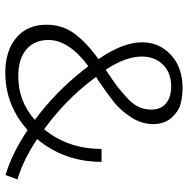

<svg xmlns="http://www.w3.org/2000/svg" viewBox="-12 -708 725 742"><g transform="rotate(90 351.0 -337.5)"><path d="M674 -42 657 4Q577 -19 483 -81Q387 5 261 5Q177 5 126.5 -37.5Q76 -80 76 -154Q76 -216 111 -263Q146 -310 209 -355Q144 -449 144 -524Q144 -590 192.5 -635Q241 -680 321 -680Q355 -680 383.5 -672Q412 -664 436 -637Q460 -610 460 -566Q460 -521 433 -480Q406 -439 373.5 -413.5Q341 -388 291 -354Q282 -349 278 -346Q285 -335 292 -327Q370 -225 480 -145Q556 -237 556 -367H606Q606 -224 518 -118Q599 -64 674 -42ZM199 -523Q199 -460 250 -383Q292 -411 309.5 -424Q327 -437 354.5 -461.5Q382 -486 393 -509Q404 -532 404 -559Q404 -596 380 -616Q356 -636 314 -636Q261 -636 230 -604Q199 -572 199 -523ZM275 -45Q371 -45 444 -109Q336 -189 252 -296Q248 -302 236 -316Q135 -240 135 -162Q135 -107 172 -76Q209 -45 275 -45Z"/></g></svg>

Font: EauTestText Semilight
Style: Italic
Weight: 300
Italic angle: -12°
Designer: Christian Thalmann (Catharsis Fonts)
Version: Version 0.001;PS 000.001;hotconv 1.0.88;makeotf.lib2.5.64775